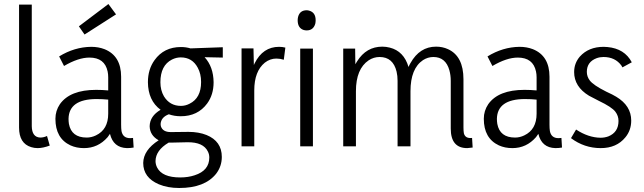

<svg xmlns="http://www.w3.org/2000/svg" viewBox="-20 -731 3215 959"><path d="M168 8.8Q194.3 8.8 228.5 -3.9L214.8 -51.8Q198.2 -43.9 180.7 -43.9Q139.6 -45.9 138.7 -100.6V-708H75.2V-93.8Q75.2 -14.6 135.7 3.9Q151.4 8.8 168 8.8Z M614.3 8.8Q631.8 8.8 647.5 5.9L644.5 -42Q638.7 -41 629.9 -41Q593.8 -41 586.9 -76.2Q585 -88.9 585 -108.4V-347.7Q585 -452.1 502 -485.4Q471.7 -497.1 435.5 -497.1Q351.6 -496.1 275.4 -449.2L299.8 -401.4Q371.1 -443.4 426.8 -443.4Q502.9 -443.4 517.6 -374Q520.5 -360.4 520.5 -344.7V-279.3Q490.2 -282.2 460 -282.2Q330.1 -282.2 279.3 -210.9Q256.8 -177.7 256.8 -137.7Q256.8 -40 332 -4.9Q362.3 8.8 399.4 8.8Q469.7 8.8 517.6 -45.9Q524.4 -54.7 529.3 -62.5Q545.9 6.8 614.3 8.8ZM413.1 -43.9Q336.9 -43.9 324.2 -112.3Q322.3 -125 322.3 -137.7Q324.2 -235.4 460.9 -236.3Q493.2 -236.3 520.5 -233.4V-163.1Q520.5 -84 459 -54.7Q436.5 -43.9 413.1 -43.9ZM559.6 -659.2 521.5 -710.9 374 -599.6 402.3 -558.6Z M883.8 -202.1Q828.1 -202.1 798.8 -250Q781.2 -280.3 781.2 -320.3Q781.2 -404.3 838.9 -433.6Q860.4 -444.3 882.8 -444.3Q940.4 -444.3 967.8 -392.6Q984.4 -362.3 984.4 -321.3Q984.4 -241.2 926.8 -212.9Q906.2 -202.1 883.8 -202.1ZM883.8 -496.1Q798.8 -496.1 752 -430.7Q718.8 -384.8 718.8 -320.3Q719.7 -228.5 782.2 -182.6Q728.5 -151.4 727.5 -100.6Q728.5 -54.7 772.5 -30.3Q696.3 18.6 695.3 83Q695.3 156.2 773.4 189.5Q817.4 208 875 208Q1002.9 208 1059.6 136.7Q1087.9 99.6 1087.9 52.7Q1087.9 -25.4 1011.7 -56.6Q972.7 -72.3 920.9 -72.3L833 -71.3Q792 -71.3 783.2 -101.6Q782.2 -106.4 782.2 -111.3Q784.2 -145.5 823.2 -160.2Q850.6 -150.4 882.8 -150.4Q967.8 -150.4 1014.6 -213.9Q1046.9 -257.8 1046.9 -320.3Q1045.9 -397.5 1002 -445.3L1092.8 -443.4V-495.1L931.6 -489.3Q909.2 -496.1 883.8 -496.1ZM879.9 155.3Q790 155.3 764.6 105.5Q756.8 89.8 756.8 73.2Q757.8 19.5 822.3 -18.6H833L916 -20.5Q996.1 -21.5 1018.6 26.4Q1025.4 40 1025.4 55.7Q1025.4 121.1 952.1 144.5Q919.9 155.3 879.9 155.3Z M1250 0V-279.3Q1250 -375 1302.7 -418Q1329.1 -438.5 1360.4 -438.5Q1378.9 -438.5 1397.5 -432.6L1405.3 -493.2Q1390.6 -497.1 1374 -497.1Q1293 -497.1 1252 -415Q1250 -410.2 1248 -406.2L1246.1 -489.3H1186.5V0Z M1543 0V-488.3H1479.5V0ZM1556.6 -629.9Q1556.6 -668.9 1524.4 -677.7Q1518.6 -679.7 1511.7 -679.7Q1477.5 -679.7 1468.8 -646.5Q1466.8 -637.7 1466.8 -629.9Q1466.8 -590.8 1497.1 -581.1Q1504.9 -579.1 1511.7 -579.1Q1544.9 -579.1 1554.7 -612.3Q1556.6 -621.1 1556.6 -629.9Z M2294.9 -335Q2294.9 -450.2 2217.8 -485.4Q2190.4 -498 2158.2 -498Q2076.2 -498 2030.3 -416Q2024.4 -406.2 2020.5 -396.5Q1997.1 -475.6 1926.8 -493.2Q1908.2 -498 1889.6 -498Q1809.6 -498 1763.7 -424.8Q1758.8 -417 1754.9 -410.2L1753.9 -488.3H1694.3V0H1757.8V-275.4Q1757.8 -386.7 1821.3 -429.7Q1846.7 -446.3 1876 -446.3Q1943.4 -446.3 1960.9 -373Q1965.8 -352.5 1965.8 -327.1V0H2030.3V-275.4Q2030.3 -388.7 2092.8 -430.7Q2117.2 -446.3 2144.5 -446.3Q2206.1 -446.3 2224.6 -379.9Q2231.4 -355.5 2231.4 -327.1V-88.9Q2231.4 8.8 2313.5 8.8Q2326.2 7.8 2340.8 5.9L2337.9 -42Q2303.7 -38.1 2296.9 -65.4Q2294.9 -77.1 2294.9 -94.7Z M2753.9 8.8Q2771.5 8.8 2787.1 5.9L2784.2 -42Q2778.3 -41 2769.5 -41Q2733.4 -41 2726.6 -76.2Q2724.6 -88.9 2724.6 -108.4V-347.7Q2724.6 -452.1 2641.6 -485.4Q2611.3 -497.1 2575.2 -497.1Q2491.2 -496.1 2415 -449.2L2439.5 -401.4Q2510.7 -443.4 2566.4 -443.4Q2642.6 -443.4 2657.2 -374Q2660.2 -360.4 2660.2 -344.7V-279.3Q2629.9 -282.2 2599.6 -282.2Q2469.7 -282.2 2418.9 -210.9Q2396.5 -177.7 2396.5 -137.7Q2396.5 -40 2471.7 -4.9Q2502 8.8 2539.1 8.8Q2609.4 8.8 2657.2 -45.9Q2664.1 -54.7 2668.9 -62.5Q2685.5 6.8 2753.9 8.8ZM2552.7 -43.9Q2476.6 -43.9 2463.9 -112.3Q2461.9 -125 2461.9 -137.7Q2463.9 -235.4 2600.6 -236.3Q2632.8 -236.3 2660.2 -233.4V-163.1Q2660.2 -84 2598.6 -54.7Q2576.2 -43.9 2552.7 -43.9Z M3132.8 -128.9Q3132.8 -203.1 3057.6 -248Q3042 -257.8 3007.8 -273.4Q2943.4 -305.7 2925.8 -329.1Q2911.1 -348.6 2911.1 -372.1Q2911.1 -421.9 2960 -440.4Q2976.6 -446.3 2994.1 -446.3Q3052.7 -446.3 3084 -403.3Q3086.9 -398.4 3088.9 -394.5L3135.7 -419.9Q3099.6 -488.3 3013.7 -496.1Q3004.9 -497.1 2995.1 -497.1Q2919.9 -497.1 2876 -448.2Q2847.7 -415 2847.7 -371.1Q2847.7 -297.9 2921.9 -252.9Q2937.5 -244.1 2970.7 -227.5Q3036.1 -196.3 3053.7 -172.9Q3069.3 -152.3 3069.3 -127Q3069.3 -70.3 3018.6 -49.8Q3000 -43 2979.5 -43Q2918 -43.9 2857.4 -84L2832 -41Q2898.4 8.8 2980.5 8.8Q3059.6 8.8 3103.5 -44.9Q3132.8 -80.1 3132.8 -128.9Z"/></svg>

Font: Yaldevi Colombo
Style: Regular
Weight: 400
Designer: Sol Matas, Denzil Rajitha, Kosala Senevirathne and Pathum Egodawatta
Foundry: Mooniak
Version: Version 1.020 ; ttfautohint (v1.6)